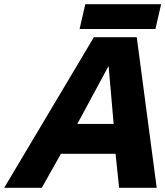

<svg xmlns="http://www.w3.org/2000/svg" viewBox="-20 -894 787 914"><path d="M726 0H547L530 -162H270L179 0H0L427 -717H631ZM348 -304H521L497 -580ZM359 -756 386 -874H747L720 -756Z"/></svg>

Font: Passageway
Style: BdIt
Weight: 700
Foundry: Ascender Corporation
Version: Version 1.11